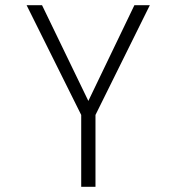

<svg xmlns="http://www.w3.org/2000/svg" viewBox="-20 -720 690 740"><path d="M293 0V-277L82.5 -700H142L320.5 -331L498 -700H557.5L348 -277V0Z"/></svg>

Font: Trispace Thin ExtraLight
Style: Regular
Weight: 250
Version: Version 1.210